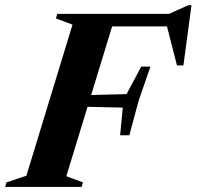

<svg xmlns="http://www.w3.org/2000/svg" viewBox="-56 -740 778 760"><path d="M539.5 -476.5 492.5 -340.5 456 -204.5H419.5L430 -314L217.5 -319L231.5 -362L445 -367.5L503 -476.5ZM670 -481H644.5L600.5 -653L636 -635.5H297.5L314.5 -685H613L689.5 -719.5H702ZM206.5 -42.5 272.5 -18 267 0H-35.5L-30.5 -18L48.5 -44.5L231 -642.5L165.5 -667L170.5 -685H403Z"/></svg>

Font: Newsreader 36pt
Style: Bold Italic
Weight: 700
Italic angle: -17°
Designer: Hugues Gentile
Foundry: Production Type
Version: Version 1.003